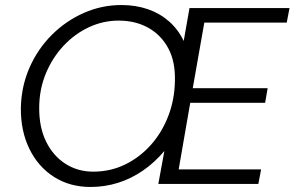

<svg xmlns="http://www.w3.org/2000/svg" viewBox="-20 -732 1172 764"><path d="M340 12Q258 12 195 -28Q132 -68 97 -139.5Q62 -211 63 -304Q65 -389 97.5 -463Q130 -537 186 -593Q242 -649 313.5 -680.5Q385 -712 463 -712Q520 -712 568 -695.5Q616 -679 652.5 -647Q689 -615 711 -569L734 -700H1132L1121 -642H793L747 -381H1045L1035 -323H737L691 -58H1019L1008 0H610L634 -131Q595 -85 548.5 -53Q502 -21 449.5 -4.5Q397 12 340 12ZM351 -49Q419 -49 477 -77Q535 -105 579.5 -154.5Q624 -204 649.5 -270Q675 -336 676 -411Q678 -487 649.5 -540Q621 -593 570 -621.5Q519 -650 452 -650Q390 -650 333.5 -623.5Q277 -597 233 -550Q189 -503 163 -441Q137 -379 136 -307Q135 -227 163 -169.5Q191 -112 240 -80.5Q289 -49 351 -49Z"/></svg>

Font: DM Sans 20pt Light
Style: Italic
Weight: 300
Italic angle: -10°
Version: Version 4.004;gftools[0.9.30]